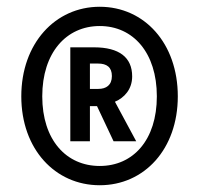

<svg xmlns="http://www.w3.org/2000/svg" viewBox="-20 -774 589 568"><path d="M275 -754C143 -754 43 -645 43 -489C43 -333 143 -226 275 -226C407 -226 506 -333 506 -489C506 -646 407 -754 275 -754ZM275 -283C176 -283 105 -360 105 -489C105 -618 176 -697 275 -697C374 -697 444 -618 444 -489C444 -360 374 -283 275 -283ZM371 -548C371 -604 333 -634 258 -634H188V-356H246V-460H267L316 -356H383L320 -473C348 -485 371 -510 371 -548ZM246 -586H270C296 -586 311 -575 311 -549C311 -522 294 -511 271 -511H246Z"/></svg>

Font: Fira Sans Condensed Medium
Style: Regular
Weight: 500
Width: 3
Designer: Carrois Corporate & Edenspiekermann AG
Foundry: Carrois Corporate GbR & Edenspiekermann AG
Version: Version 4.202;PS 004.202;hotconv 1.0.88;makeotf.lib2.5.64775